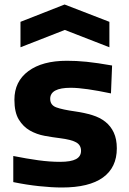

<svg xmlns="http://www.w3.org/2000/svg" viewBox="-20 -822 572 853"><path d="M71 -725 267 -802 466 -725V-612L268 -689L71 -612ZM255 11Q210 11 153.5 5Q97 -1 39 -13V-129Q99 -117 150 -110Q201 -103 247 -103Q295 -103 317.5 -115Q340 -127 340 -152Q340 -178 317.5 -190Q295 -202 247 -208Q214 -212 178.5 -218.5Q143 -225 113 -242Q83 -259 63.5 -291Q44 -323 44 -379Q44 -460 106 -506Q168 -552 277 -552Q298 -552 319.5 -551Q341 -550 365 -547.5Q389 -545 416.5 -541Q444 -537 478 -531L473 -407Q416 -419 371 -425.5Q326 -432 294 -432Q203 -432 203 -383Q203 -355 230 -345Q257 -335 314 -327Q356 -321 390 -310.5Q424 -300 448 -281Q472 -262 485.5 -233Q499 -204 499 -163Q499 -78 437.5 -33.5Q376 11 255 11Z"/></svg>

Font: Encode Sans Normal
Style: Bold
Weight: 700
Designer: Pablo Impallari, Andres Torresi
Foundry: Pablo Impallari, Andres Torresi
Version: Version 1.000; ttfautohint (v1.00) -l 8 -r 50 -G 200 -x 14 -